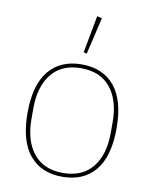

<svg xmlns="http://www.w3.org/2000/svg" viewBox="-85 -815 711 892"><g transform="rotate(10 270.0 -369.5)"><path d="M270 -6Q361 -6 409 -65.5Q457 -125 457 -228V-278Q457 -381 409 -440.5Q361 -500 270 -500Q179 -500 131 -440.5Q83 -381 83 -278V-228Q83 -125 131 -65.5Q179 -6 270 -6ZM270 12Q170 12 115 -54.5Q60 -121 60 -253Q60 -385 115 -451.5Q170 -518 270 -518Q370 -518 425 -451.5Q480 -385 480 -253Q480 -121 425 -54.5Q370 12 270 12ZM268 -575 301 -751 324 -745 283 -571Z"/></g></svg>

Font: IBM Plex Serif Thin
Style: Regular
Weight: 100
Designer: Mike Abbink, Paul van der Laan, Pieter van Rosmalen
Foundry: Bold Monday
Version: Version 3.001